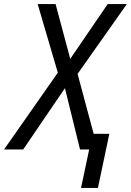

<svg xmlns="http://www.w3.org/2000/svg" viewBox="-75 -734 643 943"><path d="M323 189H406L462 -77H385L306 -371L548 -714H454L270 -445L198 -714H110L209 -377L-55 0H39L244 -301L318 0H363Z"/></svg>

Font: Noto Sans SemiCondensed
Style: Italic
Weight: 400
Width: 4
Italic angle: -12°
Designer: Monotype Design Team
Foundry: Monotype Imaging Inc.
Version: Version 2.013